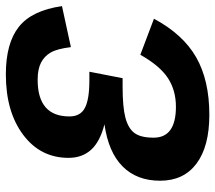

<svg xmlns="http://www.w3.org/2000/svg" viewBox="-59 -649 718 640"><g transform="rotate(-90 300.0 -329.0)"><path d="M237.3 9.8Q131.8 9.8 74.7 -33Q17.6 -75.7 17.6 -154.3Q17.6 -231.9 65.2 -279.3Q112.8 -326.7 205.6 -339.8Q147.9 -354.5 120.8 -384.3Q93.8 -414.1 93.8 -459.5Q93.8 -553.2 170.7 -610.8Q247.6 -668.5 372.1 -668.5Q476.1 -668.5 530.8 -625Q585.4 -581.5 599.6 -481.4L462.9 -451.7Q457.5 -496.6 445.3 -518.3Q433.1 -540 411.1 -551.3Q389.2 -562.5 354 -562.5Q231.9 -562.5 231.9 -456.5Q231.9 -419.9 260.3 -405Q288.6 -390.1 352.1 -390.1H380.9L359.4 -279.3H330.6Q263.2 -279.3 227.8 -270Q192.4 -260.7 176.8 -240Q161.1 -219.2 161.1 -175.8Q161.1 -101.6 264.2 -101.6Q318.8 -101.6 359.6 -128.2Q400.4 -154.8 437.5 -220.2L557.6 -174.8Q505.4 -77.6 428.7 -33.9Q352.1 9.8 237.3 9.8Z"/></g></svg>

Font: Liberation Mono
Style: Bold Italic
Weight: 700
Italic angle: -12°
Monospace: yes
Designer: Steve Matteson
Foundry: Ascender Corporation
Version: Version 2.1.5